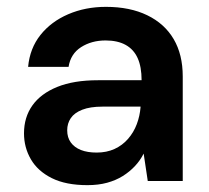

<svg xmlns="http://www.w3.org/2000/svg" viewBox="-20 -528 611 560"><path d="M235 12Q172 12 131 -8.5Q90 -29 70 -63.5Q50 -98 50 -139Q50 -186 74.5 -220.5Q99 -255 147 -274.5Q195 -294 266 -294H393Q393 -333 381.5 -358.5Q370 -384 346.5 -397Q323 -410 288 -410Q247 -410 216.5 -390.5Q186 -371 180 -333H62Q67 -387 98 -426Q129 -465 179 -486.5Q229 -508 289 -508Q359 -508 409.5 -483.5Q460 -459 486.5 -414Q513 -369 513 -305V0H411L399 -80Q389 -60 373.5 -43.5Q358 -27 338 -14.5Q318 -2 292.5 5Q267 12 235 12ZM262 -83Q291 -83 314 -93.5Q337 -104 353.5 -123Q370 -142 379 -166Q388 -190 390 -216V-217H279Q243 -217 220 -208Q197 -199 186.5 -183.5Q176 -168 176 -148Q176 -127 186.5 -112.5Q197 -98 216 -90.5Q235 -83 262 -83Z"/></svg>

Font: DM Sans 24pt SemiBold
Style: Regular
Weight: 600
Designer: Colophon Foundry, Jonny Pinhorn
Foundry: Colophon Foundry
Version: Version 4.004;gftools[0.9.30]